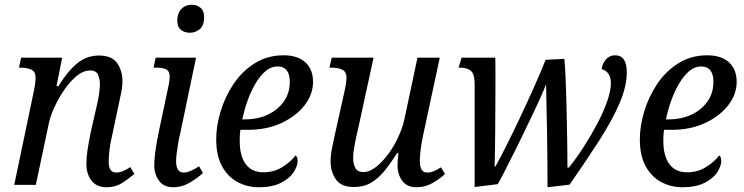

<svg xmlns="http://www.w3.org/2000/svg" viewBox="-20 -779 3133 809"><path d="M429 10Q387 10 365.5 -18Q344 -46 344 -89Q344 -113 348.5 -145Q353 -177 363 -225L381 -304Q384 -317 389 -339Q394 -361 397.5 -384Q401 -407 401 -425Q401 -444 393.5 -463Q386 -482 360 -482Q331 -482 303 -459Q275 -436 250.5 -400Q226 -364 208.5 -325.5Q191 -287 185 -256L131 0H40L124 -402Q127 -417 128.5 -430.5Q130 -444 130 -450Q130 -478 111.5 -486Q93 -494 67 -494H60L69 -536H242L218 -416H226Q265 -479 305 -512Q345 -545 397 -545Q452 -545 474 -512.5Q496 -480 496 -437Q496 -412 489 -381Q482 -350 477 -324L452 -206Q445 -177 441.5 -148.5Q438 -120 438 -98Q438 -52 469 -52Q496 -52 529 -75L546 -46Q524 -27 495.5 -8.5Q467 10 429 10Z M781 -641Q757 -641 742 -653.5Q727 -666 727 -692Q727 -723 744 -741Q761 -759 787 -759Q809 -759 824.5 -746.5Q840 -734 840 -707Q840 -670 821 -655.5Q802 -641 781 -641ZM709 10Q670 10 650 -17.5Q630 -45 630 -83Q630 -103 633.5 -132Q637 -161 642.5 -190.5Q648 -220 653 -242L691 -422Q695 -442 695 -455Q695 -480 679.5 -487Q664 -494 639 -494H627L636 -536H806L739 -215Q735 -201 731.5 -179.5Q728 -158 725 -136.5Q722 -115 722 -101Q722 -52 753 -52Q768 -52 784.5 -59.5Q801 -67 819 -78L835 -50Q814 -30 780.5 -10Q747 10 709 10Z M1071 10Q1021 10 980 -12.5Q939 -35 915 -79.5Q891 -124 891 -192Q891 -248 909.5 -309.5Q928 -371 964 -425Q1000 -479 1053.5 -512.5Q1107 -546 1175 -546Q1234 -546 1266.5 -516.5Q1299 -487 1299 -434Q1299 -381 1263 -335Q1227 -289 1165.5 -260.5Q1104 -232 1026 -232H993Q991 -220 990.5 -207.5Q990 -195 990 -185Q990 -122 1015.5 -87.5Q1041 -53 1090 -53Q1135 -53 1170.5 -75.5Q1206 -98 1225 -124Q1234 -119 1234 -101Q1234 -79 1217 -53Q1200 -27 1163.5 -8.5Q1127 10 1071 10ZM1011 -276Q1066 -276 1108.5 -296Q1151 -316 1176 -351.5Q1201 -387 1201 -434Q1201 -499 1149 -499Q1122 -499 1099 -479.5Q1076 -460 1056.5 -427Q1037 -394 1023 -354.5Q1009 -315 1001 -276Z M1735 10Q1695 10 1675 -17Q1655 -44 1655 -82Q1655 -100 1659 -134H1653Q1626 -91 1600 -59Q1574 -27 1543.5 -9Q1513 9 1471 9Q1417 9 1395 -23.5Q1373 -56 1373 -99Q1373 -124 1379 -155Q1385 -186 1391 -212L1430 -387Q1434 -403 1437 -422.5Q1440 -442 1440 -450Q1440 -477 1422 -485.5Q1404 -494 1376 -494H1368L1378 -536H1554L1489 -237Q1482 -209 1475 -172.5Q1468 -136 1468 -113Q1468 -89 1477 -71.5Q1486 -54 1512 -54Q1536 -54 1563 -74.5Q1590 -95 1615 -128.5Q1640 -162 1659 -203.5Q1678 -245 1686 -286L1739 -536H1833L1763 -210Q1760 -196 1756.5 -176Q1753 -156 1751 -135.5Q1749 -115 1749 -101Q1749 -52 1779 -52Q1794 -52 1807.5 -57.5Q1821 -63 1838 -74L1855 -46Q1834 -26 1803 -8Q1772 10 1735 10Z M2287 10Q2287 -36 2286.5 -98Q2286 -160 2285 -223.5Q2284 -287 2282.5 -341Q2281 -395 2281 -424Q2275 -408 2260.5 -375Q2246 -342 2225.5 -299.5Q2205 -257 2183 -211Q2161 -165 2139.5 -123Q2118 -81 2102 -49Q2086 -17 2077 -3L1980 9V-423Q1980 -468 1963.5 -481Q1947 -494 1920 -494H1912L1925 -536H2067Q2068 -465 2067.5 -384.5Q2067 -304 2066.5 -225Q2066 -146 2064 -78H2068Q2091 -120 2118 -174Q2145 -228 2173.5 -288.5Q2202 -349 2229.5 -410.5Q2257 -472 2279 -527L2358 -531Q2361 -501 2363 -454Q2365 -407 2366.5 -352Q2368 -297 2369 -242.5Q2370 -188 2370.5 -143.5Q2371 -99 2371 -73H2377Q2410 -114 2441 -162.5Q2472 -211 2498 -260.5Q2524 -310 2539 -354Q2554 -398 2554 -429Q2554 -476 2515 -488Q2518 -511 2533 -528.5Q2548 -546 2572 -546Q2621 -546 2621 -474Q2621 -415 2590.5 -344Q2560 -273 2505.5 -188Q2451 -103 2380 -1Z M2856 10Q2806 10 2765 -12.5Q2724 -35 2700 -79.5Q2676 -124 2676 -192Q2676 -248 2694.5 -309.5Q2713 -371 2749 -425Q2785 -479 2838.5 -512.5Q2892 -546 2960 -546Q3019 -546 3051.5 -516.5Q3084 -487 3084 -434Q3084 -381 3048 -335Q3012 -289 2950.5 -260.5Q2889 -232 2811 -232H2778Q2776 -220 2775.5 -207.5Q2775 -195 2775 -185Q2775 -122 2800.5 -87.5Q2826 -53 2875 -53Q2920 -53 2955.5 -75.5Q2991 -98 3010 -124Q3019 -119 3019 -101Q3019 -79 3002 -53Q2985 -27 2948.5 -8.5Q2912 10 2856 10ZM2796 -276Q2851 -276 2893.5 -296Q2936 -316 2961 -351.5Q2986 -387 2986 -434Q2986 -499 2934 -499Q2907 -499 2884 -479.5Q2861 -460 2841.5 -427Q2822 -394 2808 -354.5Q2794 -315 2786 -276Z"/></svg>

Font: Noto Serif SemiCondensed
Style: Italic
Weight: 400
Width: 4
Italic angle: -12°
Designer: Monotype Design Team
Foundry: Monotype Imaging Inc.
Version: Version 2.013